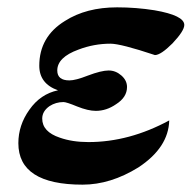

<svg xmlns="http://www.w3.org/2000/svg" viewBox="-20 -485 524 523"><path d="M482 -417Q482 -401 450 -367Q418 -335 402 -335Q309 -366 281 -366Q236 -366 194 -350Q136 -329 136 -293Q136 -266 169 -266Q186 -266 219 -279Q256 -293 276 -293Q295 -293 310.5 -279.5Q326 -266 326 -248Q326 -220 296 -201Q270 -183 241 -183Q220 -183 190 -195Q161 -207 153 -207Q132 -207 115 -196Q95 -182 95 -162Q95 -126 143 -110Q177 -98 221 -98Q332 -98 441 -157Q439 -83 357 -29Q281 18 205 18Q30 18 30 -95Q30 -144 60 -186Q90 -229 138 -239Q87 -257 87 -306Q87 -385 157 -428Q215 -465 299 -465Q325 -465 350.5 -463Q376 -461 401 -457Q482 -443 482 -417Z"/></svg>

Font: GFS Didot
Style: Bold Italic
Weight: 700
Italic angle: -12°
Designer: Designed by Takis Katsoulidis and George D. Matthiopoulos.
Foundry: Designed by Takis Katsoulidis and George D. Matthiopoulos.
Version: Version 1.0